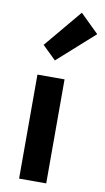

<svg xmlns="http://www.w3.org/2000/svg" viewBox="-101 -971 555 1018"><g transform="rotate(10 177.0 -462.0)"><path d="M79 0H225V-560H79ZM157 -650 354 -826 254 -924 84 -721Z"/></g></svg>

Font: Kinto Sans
Style: Bold
Weight: 700
Designer: Authors: Ryoko NISHIZUKA  (kana & ideographs); Paul D. Hunt (Latin, Greek & Cyrillic); Wenlong ZHANG  (bopomofo); Sandol
Foundry: Adobe Systems Incorporated, ookami Inc.
Version: Version 0.001